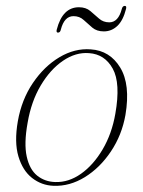

<svg xmlns="http://www.w3.org/2000/svg" viewBox="-20 -608 474 636"><path d="M280.5 -444.5Q344 -440.5 378.2 -384.2Q412.5 -328 395.5 -227Q383.5 -160 347.2 -106Q311 -52 261 -21.2Q211 9.5 157.5 7.5Q117.5 6 86.2 -18.5Q55 -43 41 -90Q27 -137 39 -206Q51.5 -278 89 -333.2Q126.5 -388.5 177 -418.5Q227.5 -448.5 280.5 -444.5ZM163 -5Q207.5 -3.5 248.5 -32.5Q289.5 -61.5 320 -113.2Q350.5 -165 362 -231Q380 -332.5 353.5 -380.5Q327 -428.5 275 -432Q231 -435.5 188.8 -406.8Q146.5 -378 115 -325Q83.5 -272 71.5 -201.5Q59 -132.5 68.5 -89.5Q78 -46.5 103.2 -26.2Q128.5 -6 163 -5ZM324 -504Q300.5 -504 285.8 -516.5Q271 -529 257.2 -541.8Q243.5 -554.5 223.5 -554.5Q193 -554.5 181.5 -510Q179.5 -500 172 -500Q165.5 -500 168 -510Q187 -584 241.5 -584Q264.5 -584 279.2 -571.5Q294 -559 308 -546.5Q322 -534 342 -534Q372 -534 383.5 -578.5Q386 -588.5 393.5 -588.5Q400 -588.5 397.5 -578.5Q388 -540.5 368.8 -522.2Q349.5 -504 324 -504Z"/></svg>

Font: Fraunces 72pt Thin
Style: Italic
Weight: 100
Italic angle: -16°
Version: Version 1.000;[b76b70a41]